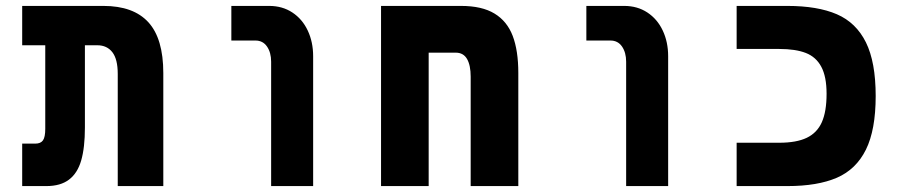

<svg xmlns="http://www.w3.org/2000/svg" viewBox="-20 -629 3040 649"><path d="M309 -476H267V-198Q267 -130 254.5 -86.8Q242 -43.5 213.2 -21.8Q184.5 0 136.5 0H55V-143.5H99Q117.5 -143.5 125.2 -154.5Q133 -165.5 133 -193.5V-476H55V-609H329.5Q431 -609 481.5 -553.8Q532 -498.5 532 -382V0H378V-379Q378 -429 359.8 -452.5Q341.5 -476 309 -476Z M843.5 -492H762V-609H890Q934.5 -609 968.2 -586.8Q1002 -564.5 1020.2 -525.8Q1038.5 -487 1038.5 -439V0H896.5V-420.5Q896.5 -451.5 882.5 -471.8Q868.5 -492 843.5 -492Z M1732 -382V0H1571V-370Q1571 -408 1558.8 -429.5Q1546.5 -451 1520.5 -451H1429V0H1268V-609H1538.5Q1609 -609 1651.5 -583.2Q1694 -557.5 1713 -507.8Q1732 -458 1732 -382Z M2043.5 -492H1962V-609H2090Q2134.5 -609 2168.2 -586.8Q2202 -564.5 2220.2 -525.8Q2238.5 -487 2238.5 -439V0H2096.5V-420.5Q2096.5 -451.5 2082.5 -471.8Q2068.5 -492 2043.5 -492Z M2470 -146.5H2614Q2672 -146.5 2707 -163.2Q2742 -180 2758 -216Q2774 -252 2774 -312Q2774 -370 2756.2 -403.2Q2738.5 -436.5 2703.8 -450Q2669 -463.5 2614 -463.5H2470V-609H2641.5Q2743.5 -609 2808.8 -580.8Q2874 -552.5 2907 -485.8Q2940 -419 2940 -304.5Q2940 -190 2907 -123.2Q2874 -56.5 2808.8 -28.2Q2743.5 0 2641.5 0H2470Z"/></svg>

Font: JuliaMono Black
Style: Regular
Weight: 900
Monospace: yes
Designer: cormullion
Foundry: corm
Version: Version 0.054; ttfautohint (v1.8.4)